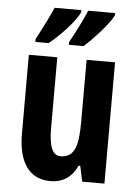

<svg xmlns="http://www.w3.org/2000/svg" viewBox="-55 -808 617 861"><g transform="rotate(5 254.0 -378.0)"><path d="M428 -756V-766H307C296 -739 268 -680 234 -619V-606H300C343 -645 409 -716 428 -756ZM276 -756V-766H156C144 -738 116 -681 83 -619V-606H143C197 -650 256 -714 276 -756ZM447 -546H319V-268C319 -163 305 -105 240 -105C203 -105 187 -146 187 -228V-546H59V-191C59 -65 107 10 204 10C260 10 300 -17 325 -70H332L347 0H447Z"/></g></svg>

Font: Noto Sans Malayalam ExtraCondensed
Style: Bold
Weight: 700
Width: 2
Designer: Jelle Bosma - Monotype Design Team
Foundry: Monotype Imaging Inc.
Version: Version 2.104